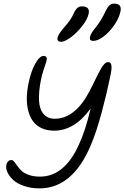

<svg xmlns="http://www.w3.org/2000/svg" viewBox="-20 -1040 687 1061"><path d="M477.1 -835Q480.5 -854.5 507.8 -887.2Q540 -926.8 564.9 -981Q574.7 -1002 585.2 -1011Q595.7 -1020 609.9 -1020Q654.3 -1020 646 -978Q638.2 -939.5 610.8 -900.4Q583.5 -861.3 551.5 -837.6Q519.5 -814 496.1 -814Q472.7 -814 477.1 -835ZM317.9 -809.1Q306.6 -809.1 301.3 -814.9Q295.9 -820.8 297.9 -832Q302.2 -851.6 335.9 -890.1Q357.4 -915 367.7 -930.2Q377.9 -945.3 389.2 -969.2Q404.8 -1004.9 432.1 -1004.9Q477.5 -1004.9 470.2 -965.8Q463.9 -934.1 434.6 -896.5Q405.3 -858.9 371.6 -834Q337.9 -809.1 317.9 -809.1ZM198.2 1Q150.9 1 112.3 -12.5Q73.7 -25.9 52.5 -45.9Q31.2 -65.9 21.2 -87.9Q11.2 -109.9 15.1 -127.9Q16.6 -139.2 24.2 -147.5Q31.7 -155.8 42 -155.8Q50.8 -155.8 58.6 -146.2Q66.4 -136.7 75.7 -123.3Q85 -109.9 98.6 -96.4Q112.3 -83 138.7 -73.5Q165 -64 201.2 -64Q337.4 -64 417 -243.2Q452.1 -318.4 481 -440.9Q392.6 -317.9 278.8 -317.9Q238.8 -317.9 208.7 -332.3Q178.7 -346.7 161.4 -371.3Q144 -396 135.7 -429.4Q127.4 -462.9 128.2 -499.8Q128.9 -536.6 137.2 -577.1Q150.4 -644.5 174.6 -687.7Q198.7 -731 221.2 -731Q232.4 -731 236.3 -724.1Q240.2 -717.3 237.8 -707Q236.3 -699.2 223.4 -661.9Q210.4 -624.5 205.1 -592.8Q193.4 -530.8 195.6 -484.4Q197.8 -438 220 -410.9Q242.2 -383.8 283.2 -383.8Q338.4 -383.8 386.7 -421.9Q435.1 -460 473.1 -533.2Q483.4 -551.8 496.8 -579.6Q510.3 -607.4 519 -625.2Q527.8 -643.1 538.3 -661.1Q548.8 -679.2 558.3 -688Q567.9 -696.8 577.1 -696.8Q594.7 -696.8 596.2 -674.6Q597.7 -652.3 587.9 -611.8Q571.8 -531.2 542.7 -421.9Q513.7 -312.5 481.9 -237.8Q381.3 1 198.2 1Z"/></svg>

Font: Shantell Sans Irregular Bouncy
Style: Italic
Weight: 300
Italic angle: -11.31°
Designer: Stephen Nixon, Anya Danilova, Shantell Martin
Foundry: Arrow Type
Version: Version 1.006;[9816181b4]